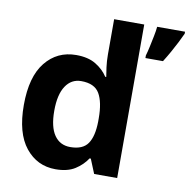

<svg xmlns="http://www.w3.org/2000/svg" viewBox="-84 -843 926 936"><g transform="rotate(10 378.5 -375.0)"><path d="M251 10Q160 10 102.5 -61.5Q45 -133 45 -272Q45 -412 103 -484Q161 -556 255 -556Q314 -556 352 -533Q390 -510 412 -476H417Q414 -492 410 -522.5Q406 -553 406 -585V-760H555V0H441L412 -71H406Q384 -37 347 -13.5Q310 10 251 10ZM303 -109Q365 -109 390 -145.5Q415 -182 416 -255V-271Q416 -351 391.5 -393Q367 -435 301 -435Q252 -435 224 -392.5Q196 -350 196 -270Q196 -190 224 -149.5Q252 -109 303 -109ZM757 -750Q747 -728 734.5 -703.5Q722 -679 707.5 -653Q693 -627 676 -600H589V-613Q595 -633 600.5 -659Q606 -685 611.5 -712Q617 -739 619 -760H757Z"/></g></svg>

Font: Noto Sans Cham
Style: Regular
Weight: 400
Designer: Monotype Design Team
Foundry: Monotype Imaging Inc.
Version: Version 2.002